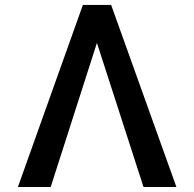

<svg xmlns="http://www.w3.org/2000/svg" viewBox="-20 -747 775 767"><path d="M684.7 0H553.3L367.2 -575.6L182.5 0H51.5L311.1 -727.3H424Z"/></svg>

Font: Linik Sans Medium
Style: Regular
Weight: 500
Designer: Rasmus Andersson (font), Cristiano Sobral (main changes)
Foundry: rsms
Version: Version 3.018;June 1, 2022;FontCreator 14.0.0.2814 64-bit; t